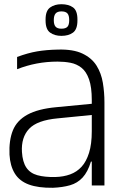

<svg xmlns="http://www.w3.org/2000/svg" viewBox="-20 -879 573 910"><path d="M415 0V-307Q415 -313 415 -328Q415 -343 415 -360Q415 -377 415 -390.5Q415 -404 415 -405Q415 -466 402 -503Q389 -540 366 -558Q343 -576 314 -581.5Q285 -587 253 -587Q202 -587 154.5 -578Q107 -569 61 -551V-609Q112 -628 156 -635.5Q200 -643 255 -644Q327 -646 371 -625Q415 -604 437.5 -568Q460 -532 467.5 -486.5Q475 -441 475 -394V0ZM231 11Q161 12 116.5 -4.5Q72 -21 50 -57Q28 -93 25 -146Q22 -214 41 -261Q60 -308 110 -335.5Q160 -363 247 -371L435 -389V-336L253 -318Q156 -309 118 -268.5Q80 -228 84 -159Q87 -111 105 -84.5Q123 -58 157.5 -48.5Q192 -39 242 -40Q281 -41 312.5 -52.5Q344 -64 366.5 -88.5Q389 -113 402 -154.5Q415 -196 415 -257L433 -113H411Q396 -64 371.5 -37.5Q347 -11 312 -1Q277 9 231 11ZM271 -709Q239 -709 217.5 -724.5Q196 -740 196 -782V-787Q196 -828 217.5 -843.5Q239 -859 271 -859Q305 -859 326 -844Q347 -829 347 -787V-782Q347 -740 326 -724.5Q305 -709 271 -709ZM271 -743Q291 -743 299.5 -752Q308 -761 308 -783V-784Q308 -806 299.5 -815.5Q291 -825 271 -825Q252 -825 243.5 -815Q235 -805 235 -784V-783Q235 -762 243.5 -752.5Q252 -743 271 -743Z"/></svg>

Font: Matangi
Style: Regular
Weight: 400
Designer: Prashant Pant
Foundry: The Graphic Ant
Version: Version 3.002